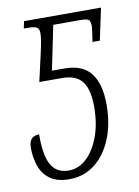

<svg xmlns="http://www.w3.org/2000/svg" viewBox="-68 -584 465 641"><g transform="rotate(-10 164.5 -263.0)"><path d="M116 10Q74 10 50 -8Q26 -26 16.5 -54.5Q7 -83 7 -116Q7 -155 42 -155Q41 -86 59 -52.5Q77 -19 119 -19Q153 -19 180 -44.5Q207 -70 223 -114Q239 -158 239 -214Q239 -272 218.5 -299.5Q198 -327 149 -327H73L95 -424Q105 -468 105 -487Q105 -502 97 -507Q89 -512 60 -512H53L58 -536H319L296 -428H271Q273 -440 275 -454Q277 -468 278 -478Q278 -496 272.5 -501.5Q267 -507 243 -507H152L121 -357H163Q225 -357 253 -320.5Q281 -284 281 -214Q281 -148 260 -97.5Q239 -47 202 -18.5Q165 10 116 10Z"/></g></svg>

Font: Noto Serif ExtraCondensed ExtraLight
Style: Italic
Weight: 200
Width: 2
Italic angle: -12°
Designer: Monotype Design Team
Foundry: Monotype Imaging Inc.
Version: Version 2.014; ttfautohint (v1.8.4.7-5d5b)